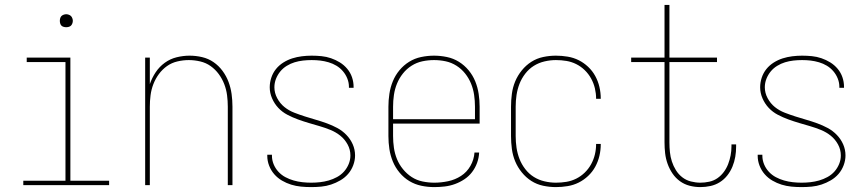

<svg xmlns="http://www.w3.org/2000/svg" viewBox="-20 -755 3540 783"><path d="M75 0V-18H247V-502H89V-520H267V-18H425V0ZM250 -644Q245 -644 239.5 -645.5Q234 -647 230.5 -650.5Q227 -654 225.5 -659.5Q224 -665 224 -670Q224 -675 225.5 -680.5Q227 -686 230.5 -689.5Q234 -693 239.5 -695Q245 -697 250 -697Q255 -697 260.5 -695Q266 -693 269.5 -689.5Q273 -686 275 -680.5Q277 -675 277 -670Q277 -665 275 -659.5Q273 -654 269.5 -650.5Q266 -647 260.5 -645.5Q255 -644 250 -644Z M572 0V-520H591V-412Q600 -438 615 -460.5Q630 -483 652 -499Q674 -515 700.5 -521.5Q727 -528 753 -528Q779 -528 804.5 -522Q830 -516 851 -501.5Q872 -487 887.5 -466Q903 -445 912 -421Q921 -397 924.5 -371.5Q928 -346 928 -320V0H909V-320Q909 -343 906 -366.5Q903 -390 894.5 -412Q886 -434 872 -453Q858 -472 839 -485.5Q820 -499 796.5 -504.5Q773 -510 750 -510Q727 -510 703.5 -504.5Q680 -499 661 -485.5Q642 -472 628 -453Q614 -434 605.5 -412Q597 -390 594 -366.5Q591 -343 591 -320V0Z M1249 8Q1228 8 1207.5 6Q1187 4 1167.5 -2Q1148 -8 1130 -18.5Q1112 -29 1098.5 -44.5Q1085 -60 1077.5 -79.5Q1070 -99 1070 -119Q1070 -121 1070 -122Q1070 -123 1070 -124H1089Q1089 -123 1089 -122Q1089 -121 1089 -120Q1089 -102 1096 -85Q1103 -68 1115.5 -54.5Q1128 -41 1144 -32.5Q1160 -24 1177.5 -19Q1195 -14 1213 -12Q1231 -10 1249 -10Q1267 -10 1285 -12Q1303 -14 1320.5 -19Q1338 -24 1354.5 -33Q1371 -42 1383 -55.5Q1395 -69 1402 -86Q1409 -103 1409 -121Q1409 -145 1397.5 -166Q1386 -187 1368 -201.5Q1350 -216 1328 -225Q1306 -234 1283.5 -240.5Q1261 -247 1239 -253.5Q1217 -260 1195 -268Q1173 -276 1152 -287Q1131 -298 1115 -315Q1099 -332 1089.5 -354Q1080 -376 1080 -399Q1080 -419 1086.5 -438.5Q1093 -458 1105.5 -473.5Q1118 -489 1135.5 -500Q1153 -511 1172 -517Q1191 -523 1211 -525.5Q1231 -528 1251 -528Q1271 -528 1291 -526Q1311 -524 1330 -517.5Q1349 -511 1366 -500.5Q1383 -490 1396 -474.5Q1409 -459 1415.5 -440Q1422 -421 1422 -401Q1422 -400 1422 -399Q1422 -398 1422 -397H1403Q1403 -398 1403 -399Q1403 -400 1403 -401Q1403 -418 1396.5 -434.5Q1390 -451 1378.5 -464.5Q1367 -478 1352 -487Q1337 -496 1320 -501Q1303 -506 1286 -508Q1269 -510 1251 -510Q1233 -510 1215.5 -508Q1198 -506 1181.5 -501Q1165 -496 1149.5 -486.5Q1134 -477 1123 -463.5Q1112 -450 1105.5 -433.5Q1099 -417 1099 -399Q1099 -376 1110.5 -354.5Q1122 -333 1140 -318.5Q1158 -304 1180 -295.5Q1202 -287 1224 -280Q1246 -273 1268.5 -266.5Q1291 -260 1313 -252Q1335 -244 1355.5 -233Q1376 -222 1392.5 -205Q1409 -188 1418.5 -166.5Q1428 -145 1428 -121Q1428 -101 1420.5 -81Q1413 -61 1399.5 -45.5Q1386 -30 1368 -19.5Q1350 -9 1330.5 -2.5Q1311 4 1290.5 6Q1270 8 1249 8Z M1751 8Q1724 8 1698 2.5Q1672 -3 1649.5 -16.5Q1627 -30 1609.5 -51Q1592 -72 1582 -96.5Q1572 -121 1568 -147Q1564 -173 1564 -200V-320Q1564 -346 1568 -372.5Q1572 -399 1582 -423.5Q1592 -448 1609 -468.5Q1626 -489 1648.5 -503Q1671 -517 1697.5 -522.5Q1724 -528 1750 -528Q1776 -528 1802.5 -522.5Q1829 -517 1851.5 -503Q1874 -489 1891 -468.5Q1908 -448 1918 -423.5Q1928 -399 1932 -372.5Q1936 -346 1936 -320V-251H1583V-200Q1583 -176 1586.5 -152Q1590 -128 1599 -106Q1608 -84 1623.5 -65Q1639 -46 1659 -33Q1679 -20 1703 -15Q1727 -10 1751 -10Q1779 -10 1807.5 -16Q1836 -22 1860 -37.5Q1884 -53 1898.5 -78.5Q1913 -104 1915 -133H1934Q1933 -111 1925.5 -90.5Q1918 -70 1905 -53Q1892 -36 1874 -24Q1856 -12 1835.5 -4.5Q1815 3 1793.5 5.5Q1772 8 1751 8ZM1583 -269H1917V-320Q1917 -344 1913.5 -368Q1910 -392 1901 -414Q1892 -436 1877 -455Q1862 -474 1841.5 -487Q1821 -500 1797.5 -505Q1774 -510 1750 -510Q1726 -510 1702.5 -505Q1679 -500 1658.5 -487Q1638 -474 1623 -455Q1608 -436 1599 -414Q1590 -392 1586.5 -368Q1583 -344 1583 -320Z M2247 8Q2221 8 2195 2.5Q2169 -3 2147 -17Q2125 -31 2108 -52Q2091 -73 2081 -97Q2071 -121 2067.5 -147.5Q2064 -174 2064 -200V-320Q2064 -346 2067.5 -372.5Q2071 -399 2081 -423Q2091 -447 2108 -468Q2125 -489 2147 -503Q2169 -517 2195 -522.5Q2221 -528 2247 -528Q2271 -528 2295 -524Q2319 -520 2340 -509.5Q2361 -499 2378.5 -482.5Q2396 -466 2407.5 -445Q2419 -424 2424.5 -400.5Q2430 -377 2430 -353Q2430 -353 2430 -352.5Q2430 -352 2430 -352H2411Q2411 -352 2411 -352.5Q2411 -353 2411 -353Q2411 -374 2406 -395Q2401 -416 2390.5 -435Q2380 -454 2364.5 -469Q2349 -484 2330 -493.5Q2311 -503 2290 -506.5Q2269 -510 2247 -510Q2224 -510 2200.5 -504.5Q2177 -499 2157 -486.5Q2137 -474 2122 -454.5Q2107 -435 2098.5 -413Q2090 -391 2086.5 -367.5Q2083 -344 2083 -320V-200Q2083 -176 2086.5 -152.5Q2090 -129 2098.5 -107Q2107 -85 2122 -65.5Q2137 -46 2157 -33.5Q2177 -21 2200.5 -15.5Q2224 -10 2247 -10Q2269 -10 2290 -13.5Q2311 -17 2330 -26.5Q2349 -36 2364.5 -51Q2380 -66 2390.5 -85Q2401 -104 2406 -125Q2411 -146 2411 -167Q2411 -167 2411 -167.5Q2411 -168 2411 -168H2430Q2430 -168 2430 -167.5Q2430 -167 2430 -167Q2430 -143 2424.5 -119.5Q2419 -96 2407.5 -75Q2396 -54 2378.5 -37.5Q2361 -21 2340 -10.5Q2319 0 2295 4Q2271 8 2247 8Z M2836 8Q2814 8 2792.5 2.5Q2771 -3 2753 -16Q2735 -29 2722.5 -47.5Q2710 -66 2702.5 -87Q2695 -108 2692.5 -130Q2690 -152 2690 -174V-502H2554V-520H2690V-735H2710V-520H2904V-502H2710V-174Q2710 -154 2712 -134.5Q2714 -115 2720 -96.5Q2726 -78 2736.5 -61Q2747 -44 2762.5 -32Q2778 -20 2797.5 -15Q2817 -10 2836 -10Q2854 -10 2872.5 -14Q2891 -18 2906 -28.5Q2921 -39 2932 -54Q2943 -69 2949.5 -86Q2956 -103 2959.5 -121Q2963 -139 2963 -158Q2963 -160 2963 -162Q2963 -164 2963 -166H2982Q2982 -164 2982 -161.5Q2982 -159 2982 -157Q2982 -136 2978.5 -115.5Q2975 -95 2967 -75.5Q2959 -56 2946 -39.5Q2933 -23 2915.5 -12Q2898 -1 2877.5 3.5Q2857 8 2836 8Z M3249 8Q3228 8 3207.5 6Q3187 4 3167.5 -2Q3148 -8 3130 -18.5Q3112 -29 3098.5 -44.5Q3085 -60 3077.5 -79.5Q3070 -99 3070 -119Q3070 -121 3070 -122Q3070 -123 3070 -124H3089Q3089 -123 3089 -122Q3089 -121 3089 -120Q3089 -102 3096 -85Q3103 -68 3115.5 -54.5Q3128 -41 3144 -32.5Q3160 -24 3177.5 -19Q3195 -14 3213 -12Q3231 -10 3249 -10Q3267 -10 3285 -12Q3303 -14 3320.5 -19Q3338 -24 3354.5 -33Q3371 -42 3383 -55.5Q3395 -69 3402 -86Q3409 -103 3409 -121Q3409 -145 3397.5 -166Q3386 -187 3368 -201.5Q3350 -216 3328 -225Q3306 -234 3283.5 -240.5Q3261 -247 3239 -253.5Q3217 -260 3195 -268Q3173 -276 3152 -287Q3131 -298 3115 -315Q3099 -332 3089.5 -354Q3080 -376 3080 -399Q3080 -419 3086.5 -438.5Q3093 -458 3105.5 -473.5Q3118 -489 3135.5 -500Q3153 -511 3172 -517Q3191 -523 3211 -525.5Q3231 -528 3251 -528Q3271 -528 3291 -526Q3311 -524 3330 -517.5Q3349 -511 3366 -500.5Q3383 -490 3396 -474.5Q3409 -459 3415.5 -440Q3422 -421 3422 -401Q3422 -400 3422 -399Q3422 -398 3422 -397H3403Q3403 -398 3403 -399Q3403 -400 3403 -401Q3403 -418 3396.5 -434.5Q3390 -451 3378.5 -464.5Q3367 -478 3352 -487Q3337 -496 3320 -501Q3303 -506 3286 -508Q3269 -510 3251 -510Q3233 -510 3215.5 -508Q3198 -506 3181.5 -501Q3165 -496 3149.5 -486.5Q3134 -477 3123 -463.5Q3112 -450 3105.5 -433.5Q3099 -417 3099 -399Q3099 -376 3110.5 -354.5Q3122 -333 3140 -318.5Q3158 -304 3180 -295.5Q3202 -287 3224 -280Q3246 -273 3268.5 -266.5Q3291 -260 3313 -252Q3335 -244 3355.5 -233Q3376 -222 3392.5 -205Q3409 -188 3418.5 -166.5Q3428 -145 3428 -121Q3428 -101 3420.5 -81Q3413 -61 3399.5 -45.5Q3386 -30 3368 -19.5Q3350 -9 3330.5 -2.5Q3311 4 3290.5 6Q3270 8 3249 8Z"/></svg>

Font: Zed Mono Thin
Style: Regular
Weight: 100
Monospace: yes
Designer: Belleve Invis
Foundry: Belleve Invis
Version: Version 1.0.0; ttfautohint (v1.8.4)